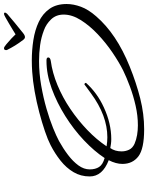

<svg xmlns="http://www.w3.org/2000/svg" viewBox="92 -822 756 981"><g transform="rotate(-90 470.5 -331.0)"><path d="M890 -689Q900 -689 896 -680Q894 -676 891 -673Q866 -651 845.5 -634.5Q825 -618 793 -592Q781 -582 772 -582Q764 -582 757 -592Q741 -613 729 -632.5Q717 -652 706 -674Q706 -676 705.5 -678Q705 -680 706 -681Q706 -689 716 -689Q721 -689 735.5 -677Q750 -665 765 -651Q780 -637 786 -630Q794 -635 809.5 -644.5Q825 -654 842 -664Q859 -674 872.5 -681.5Q886 -689 890 -689ZM301 27Q201 27 162.5 -2.5Q124 -32 124 -84Q124 -117 143 -154Q60 -186 60 -251Q60 -297 82 -334Q104 -371 140.5 -400Q177 -429 220 -451Q247 -465 291 -480Q335 -495 388 -509Q441 -523 495 -532.5Q549 -542 595 -545Q609 -546 623.5 -546.5Q638 -547 653 -547Q706 -547 757 -539Q808 -531 849.5 -511.5Q891 -492 916 -457Q941 -422 941 -369Q941 -334 927 -296Q913 -258 878 -218Q833 -166 769.5 -123.5Q706 -81 622 -47Q538 -13 458.5 7Q379 27 301 27ZM227 -22Q248 -13 272 -9Q296 -5 321 -5Q370 -5 421 -16.5Q472 -28 519 -45.5Q566 -63 601 -80Q643 -101 692.5 -134.5Q742 -168 786 -209.5Q830 -251 858.5 -296Q887 -341 887 -384Q887 -423 862.5 -448.5Q838 -474 807 -485Q771 -499 731 -504.5Q691 -510 650 -510Q587 -510 524.5 -499Q462 -488 406.5 -472Q351 -456 308 -438.5Q265 -421 241 -408Q203 -387 170 -362Q137 -337 116.5 -309Q96 -281 96 -251Q96 -222 108.5 -203Q121 -184 154 -175Q189 -228 244.5 -280.5Q300 -333 368.5 -376Q437 -419 509.5 -445.5Q582 -472 650 -472H653Q668 -472 668 -463Q668 -453 650 -450Q590 -442 527 -416Q464 -390 405.5 -350.5Q347 -311 297.5 -263.5Q248 -216 214 -165Q226 -163 237.5 -162Q249 -161 260 -161Q371 -161 485 -245Q511 -264 520.5 -271Q530 -278 529 -278Q538 -278 538 -270Q487 -213 413 -179Q331 -141 251 -141Q238 -141 227 -142.5Q216 -144 205 -146Q188 -122 188 -88Q188 -68 196.5 -50Q205 -32 227 -22Z"/></g></svg>

Font: Corinthia
Style: Bold
Weight: 700
Designer: Robert E. Leuschke
Foundry: Robert E. Leuschke
Version: Version 1.013; ttfautohint (v1.8.3)